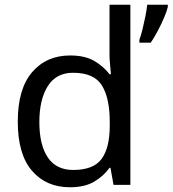

<svg xmlns="http://www.w3.org/2000/svg" viewBox="-20 -780 728 810"><path d="M275 10Q175 10 115 -59.5Q55 -129 55 -267Q55 -405 115.5 -475.5Q176 -546 276 -546Q338 -546 377.5 -523Q417 -500 442 -467H448Q447 -480 444.5 -505.5Q442 -531 442 -546V-760H530V0H459L446 -72H442Q418 -38 378 -14Q338 10 275 10ZM289 -63Q374 -63 408.5 -109.5Q443 -156 443 -250V-266Q443 -366 410 -419.5Q377 -473 288 -473Q217 -473 181.5 -416.5Q146 -360 146 -265Q146 -169 181.5 -116Q217 -63 289 -63ZM688 -751Q684 -733 672.5 -706Q661 -679 646 -650.5Q631 -622 616 -600H568V-612Q575 -631 581.5 -657.5Q588 -684 593.5 -711.5Q599 -739 601 -760H688Z"/></svg>

Font: Noto Sans Nushu
Style: Regular
Weight: 400
Designer: Lisa Huang
Foundry: Lisa Huang
Version: Version 1.003; ttfautohint (v1.8.4.7-5d5b)